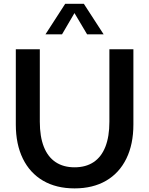

<svg xmlns="http://www.w3.org/2000/svg" viewBox="-20 -997 801 1031"><path d="M696.3 -732.4V-328.6Q696.3 -222.2 658.4 -145Q620.6 -67.9 549.8 -26.6Q479 14.6 380.4 14.6Q282.2 14.6 211.4 -26.6Q140.6 -67.9 102.8 -145Q64.9 -222.2 64.9 -328.6V-732.4H193.8V-343.3Q193.8 -263.7 215.3 -209Q236.8 -154.3 278.6 -126.5Q320.3 -98.6 380.4 -98.6Q440.9 -98.6 482.7 -126.5Q524.4 -154.3 545.9 -209Q567.4 -263.7 567.4 -343.3V-732.4ZM536.6 -812.5H447.8L379.9 -926.8L313 -812.5H224.1L330.1 -976.6H430.2Z"/></svg>

Font: Kumbh Sans SemiBold
Style: Regular
Weight: 600
Version: Version 1.005